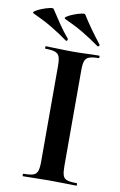

<svg xmlns="http://www.w3.org/2000/svg" viewBox="-135 -859 568 909"><g transform="rotate(10 148.5 -404.0)"><path d="M227 -81Q227 -52 232 -37Q237 -22 252 -17Q267 -12 298 -12Q301 -12 301 -6Q301 0 298 0Q272 0 240 -1Q208 -2 170 -2Q134 -2 101 -1Q68 0 42 0Q40 0 40 -6Q40 -12 42 -12Q73 -12 88.5 -17Q104 -22 109.5 -37Q115 -52 115 -81V-544Q115 -573 109.5 -587.5Q104 -602 88.5 -607.5Q73 -613 42 -613Q40 -613 40 -619Q40 -625 42 -625Q68 -625 101 -623.5Q134 -622 170 -622Q208 -622 240.5 -623.5Q273 -625 298 -625Q301 -625 301 -619Q301 -613 298 -613Q268 -613 252.5 -607Q237 -601 232 -586Q227 -571 227 -542ZM282 -668Q287 -666 290 -670Q293 -674 290 -678Q265 -710 242 -742Q219 -774 200 -805Q198 -810 181.5 -806.5Q165 -803 145.5 -795.5Q126 -788 114 -780Q102 -772 110 -768Q161 -745 201.5 -721Q242 -697 282 -668ZM130 -668Q135 -666 137.5 -670Q140 -674 138 -678Q112 -709 90 -741.5Q68 -774 48 -805Q46 -810 29.5 -806.5Q13 -803 -6.5 -795.5Q-26 -788 -38 -780Q-50 -772 -42 -768Q9 -745 49.5 -721Q90 -697 130 -668Z"/></g></svg>

Font: Cormorant Infant Light
Style: Bold
Weight: 700
Version: Version 4.001